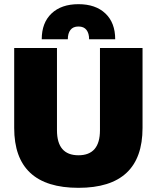

<svg xmlns="http://www.w3.org/2000/svg" viewBox="-20 -890 751 920"><path d="M663 -660V-277Q663 10 356 10Q48 10 48 -277V-660H253V-266Q253 -146 356 -146Q459 -146 459 -266V-660ZM532 -702H407Q407 -730 394.5 -746.5Q382 -763 356 -763Q330 -763 317.5 -746.5Q305 -730 305 -702H180Q180 -781 227 -825.5Q274 -870 356 -870Q438 -870 485 -825.5Q532 -781 532 -702Z"/></svg>

Font: Work Sans ExtraBold
Style: Regular
Weight: 800
Designer: Wei Huang
Foundry: Wei Huang
Version: Version 2.012; ttfautohint (v1.8.3)